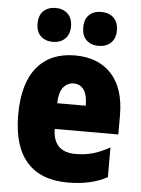

<svg xmlns="http://www.w3.org/2000/svg" viewBox="-55 -810 632 863"><g transform="rotate(5 261.5 -378.5)"><path d="M267 -562Q372 -562 431.5 -497.5Q491 -433 491 -310V-225H204Q206 -121 306 -121Q349 -121 384.5 -131Q420 -141 461 -164V-30Q390 10 283 10Q161 10 98 -61.5Q35 -133 35 -274Q35 -416 95.5 -489Q156 -562 267 -562ZM272 -436Q244 -436 225.5 -414Q207 -392 205 -341H334Q334 -389 317.5 -412.5Q301 -436 272 -436ZM86 -690Q86 -728 107 -747.5Q128 -767 161 -767Q195 -767 216 -747Q237 -727 237 -690Q237 -654 216 -634Q195 -614 161 -614Q128 -614 107 -633.5Q86 -653 86 -690ZM292 -690Q292 -728 312.5 -747.5Q333 -767 367 -767Q402 -767 423 -747Q444 -727 444 -690Q444 -654 423 -634Q402 -614 367 -614Q333 -614 312.5 -634Q292 -654 292 -690Z"/></g></svg>

Font: Noto Sans Myanmar Condensed Black
Style: Regular
Weight: 900
Width: 3
Designer: Monotype Design Team
Foundry: Monotype Imaging Inc.
Version: Version 2.107; ttfautohint (v1.8.4.7-5d5b)